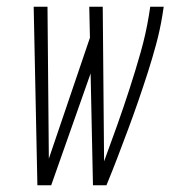

<svg xmlns="http://www.w3.org/2000/svg" viewBox="-20 -550 540 570"><path d="M91 0 80 -530H121L125 -79L247 -438L245 -530H285L289 -71Q309 -125 328 -178.5Q347 -232 364.5 -286Q382 -340 397.5 -394.5Q413 -449 422 -504L426 -530H466L462 -504Q455 -461 443.5 -418.5Q432 -376 418.5 -334Q405 -292 390.5 -250Q376 -208 360.5 -166.5Q345 -125 329 -83Q313 -41 296 0H256L249 -332L132 0Z"/></svg>

Font: Iosevka Slab XLtObl
Style: Regular
Weight: 200
Italic angle: -9°
Monospace: yes
Designer: Belleve Invis
Foundry: Belleve Invis
Version: Version 11.1.1; ttfautohint (v1.8.3)